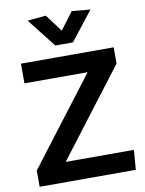

<svg xmlns="http://www.w3.org/2000/svg" viewBox="-101 -1025 826 1095"><g transform="rotate(-10 311.5 -477.5)"><path d="M38 0V-94L421 -596H55V-710H592V-616L209 -114H604L595 0ZM266 -778 135 -945 242 -955 317 -855 392 -955 499 -945 368 -778Z"/></g></svg>

Font: Livvic SemiBold
Style: Regular
Weight: 600
Designer: Jacques Le Bailly, Baron von Fonthausen
Version: Version 1.001; ttfautohint (v1.8.2)